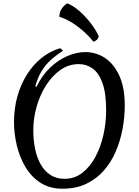

<svg xmlns="http://www.w3.org/2000/svg" viewBox="-20 -1120 842 1165"><path d="M359 25Q281 25 225.5 -11Q170 -47 134.5 -106.5Q99 -166 82 -237.5Q65 -309 65 -379Q65 -462 85.5 -535Q106 -608 143 -667Q180 -726 230.5 -767Q281 -808 342 -827Q349 -826 354.5 -821Q360 -816 361 -811Q326 -789 293.5 -761Q261 -733 235.5 -693.5Q210 -654 194 -596L202 -594Q235 -663 284 -709.5Q333 -756 389 -780Q445 -804 498 -804Q562 -804 616 -769Q670 -734 703.5 -662Q737 -590 737 -479Q737 -409 723.5 -337Q710 -265 682 -200Q654 -135 609.5 -84.5Q565 -34 503 -4.5Q441 25 359 25ZM372 -35Q432 -35 479 -71Q526 -107 558.5 -167.5Q591 -228 607.5 -301.5Q624 -375 624 -450Q624 -554 602 -615.5Q580 -677 542.5 -704Q505 -731 458 -731Q397 -731 346.5 -695.5Q296 -660 259 -601.5Q222 -543 202 -472Q182 -401 182 -330Q182 -270 193 -216.5Q204 -163 227 -122.5Q250 -82 286 -58.5Q322 -35 372 -35ZM579 -900Q578 -889 568.5 -879.5Q559 -870 547 -867Q527 -893 494.5 -923Q462 -953 422.5 -979Q383 -1005 340 -1018Q341 -1044 350 -1060Q359 -1076 370 -1086Q381 -1096 388 -1100Q426 -1085 464 -1051Q502 -1017 533 -976Q564 -935 579 -900Z"/></svg>

Font: Merienda
Style: Regular
Weight: 400
Designer: Eduardo Rodriguez Tunni
Foundry: Eduardo Rodriguez Tunni
Version: Version 2.001